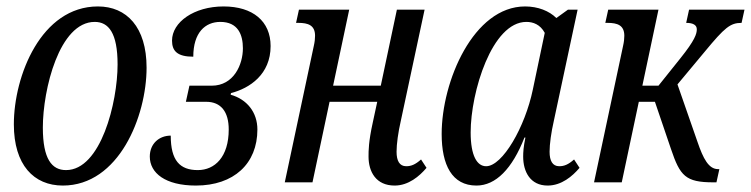

<svg xmlns="http://www.w3.org/2000/svg" viewBox="-20 -566 2331 596"><path d="M175 10C349 10 435 -205 435 -356C435 -482 373 -546 284 -546C108 -546 23 -331 23 -180C23 -54 85 10 175 10ZM185 -38C141 -38 113 -72 113 -170C113 -288 164 -498 274 -498C317 -498 345 -464 345 -366C345 -248 293 -38 185 -38Z M588 10C706 10 779 -58 779 -164C779 -218 746 -258 696 -272L697 -277C755 -292 820 -335 820 -423C820 -500 765 -546 674 -546C582 -546 514 -497 514 -440C514 -408 530 -390 580 -390C580 -465 617 -498 664 -498C719 -498 734 -458 734 -416C734 -366 706 -300 637 -300H568L557 -250H620C666 -250 690 -219 690 -164C690 -79 647 -38 594 -38C538 -38 510 -68 510 -145C474 -145 445 -120 445 -80C445 -29 493 10 588 10Z M1205 10C1248 10 1282 -19 1304 -45L1287 -71C1269 -55 1256 -50 1241 -50C1220 -50 1211 -67 1211 -95C1211 -119 1216 -155 1224 -190L1298 -536H1212L1162 -300H1014L1064 -536H908L899 -495H906C936 -495 958 -488 958 -455C958 -446 957 -436 954 -423L864 0H950L1003 -250H1151L1137 -185C1124 -126 1124 -98 1124 -80C1124 -33 1147 10 1205 10Z M1459 10C1519 10 1570 -42 1608 -139H1611C1605 -111 1604 -93 1604 -80C1604 -33 1626 10 1680 10C1723 10 1757 -19 1779 -45L1762 -71C1744 -55 1731 -50 1716 -50C1695 -50 1686 -67 1686 -95C1686 -119 1691 -155 1699 -190L1773 -536H1743L1707 -510C1685 -532 1650 -546 1610 -546C1450 -546 1351 -314 1351 -150C1351 -54 1383 10 1459 10ZM1489 -50C1461 -50 1441 -82 1441 -155C1441 -280 1507 -498 1614 -498C1635 -498 1657 -490 1671 -464L1634 -288C1610 -172 1540 -50 1489 -50Z M1824 0H1910L1963 -250H2013L2063 -103C2091 -20 2108 0 2194 0H2204L2213 -41H2209C2180 -41 2163 -73 2145 -126L2083 -304L2168 -406C2230 -481 2247 -495 2282 -495L2291 -536H2119L2110 -495C2132 -495 2143 -488 2143 -475C2143 -461 2137 -441 2092 -385L2024 -300H1974L2024 -536H1868L1859 -495H1866C1896 -495 1918 -488 1918 -455C1918 -446 1917 -436 1914 -423Z"/></svg>

Font: Noto Serif ExtraCondensed
Style: Italic
Weight: 400
Width: 2
Italic angle: -12°
Designer: Monotype Design Team
Foundry: Monotype Imaging Inc.
Version: Version 2.014